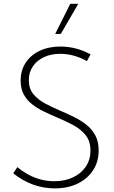

<svg xmlns="http://www.w3.org/2000/svg" viewBox="-20 -997 611 1031"><path d="M51.3 -66.4 73.2 -99.6Q103.5 -74.7 135.5 -57.9Q167.5 -41 201.7 -32.5Q235.8 -23.9 271.5 -23.9Q328.6 -23.9 372.6 -44.9Q416.5 -65.9 441.2 -103Q465.8 -140.1 465.8 -188Q465.8 -239.3 439.5 -271.7Q413.1 -304.2 371.6 -326.2Q330.1 -348.1 284.2 -367.2Q248.5 -382.3 213.9 -399.2Q179.2 -416 151.4 -438Q123.5 -460 107.2 -490.7Q90.8 -521.5 90.8 -564.5Q90.8 -618.7 117.7 -659.9Q144.5 -701.2 193.1 -724.1Q241.7 -747.1 304.7 -747.1Q347.2 -747.1 388.2 -736.3Q429.2 -725.6 466.3 -705.1L446.8 -668.9Q413.1 -688 376.5 -698Q339.8 -708 303.7 -708Q253.9 -708 216.1 -690.2Q178.2 -672.4 156.5 -640.6Q134.8 -608.9 134.8 -566.9Q134.8 -521 159.4 -491.2Q184.1 -461.4 223.4 -440.7Q262.7 -419.9 306.6 -401.4Q343.8 -385.3 379.9 -367.4Q416 -349.6 445.3 -325.9Q474.6 -302.2 492.2 -269.3Q509.8 -236.3 509.8 -189Q509.8 -128.9 480 -83Q450.2 -37.1 397 -11.2Q343.8 14.6 273.9 14.6Q213.4 14.6 156.7 -6.1Q100.1 -26.9 51.3 -66.4ZM306.6 -814.9H276.4L357.4 -976.6H400.4Z"/></svg>

Font: Kumbh Sans ExtraLight
Style: Regular
Weight: 250
Version: Version 1.005